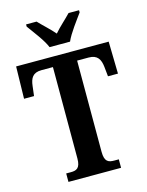

<svg xmlns="http://www.w3.org/2000/svg" viewBox="-135 -1014 841 1096"><g transform="rotate(-15 285.5 -465.5)"><path d="M225 -771H346C365 -816 415 -880 442 -918V-931H380C356 -905 311 -866 285 -835C259 -866 215 -905 191 -931H129V-918C156 -880 207 -816 225 -771ZM130 0H441V-50H414C380 -50 357 -58 357 -117V-656H425C477 -656 493 -626 498 -582L504 -524H563L559 -714H12L8 -524H67L74 -582C79 -626 94 -656 146 -656H214V-116C214 -58 190 -50 158 -50H130Z"/></g></svg>

Font: Noto Serif Armenian Condensed
Style: Bold
Weight: 700
Width: 3
Designer: Monotype Design Team
Foundry: Monotype Imaging Inc.
Version: Version 2.008